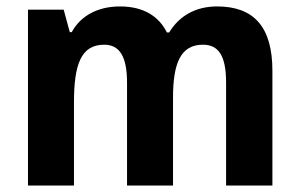

<svg xmlns="http://www.w3.org/2000/svg" viewBox="-20 -577 931 597"><path d="M655 -557C590 -557 538 -529 506 -476H499C474 -526 427 -557 353 -557C283 -557 230 -527 203 -477H197L178 -547H67V0H210V-258C210 -375 231 -438 304 -438C352 -438 375 -401 375 -320V0H518V-274C518 -381 542 -438 611 -438C660 -438 683 -403 683 -320V0H827V-357C827 -495 768 -557 655 -557Z"/></svg>

Font: Noto Sans Devanagari SemiCondensed
Style: Bold
Weight: 700
Width: 4
Designer: Jelle Bosma - Monotype Design Team
Foundry: Monotype Imaging Inc.
Version: Version 2.004